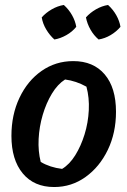

<svg xmlns="http://www.w3.org/2000/svg" viewBox="-20 -742 513 773"><path d="M198 11Q117 11 71.5 -44Q26 -99 26 -195Q26 -280 58.5 -348.5Q91 -417 147.5 -456.5Q204 -496 275 -496Q356 -496 401.5 -442.5Q447 -389 447 -292Q447 -207 414 -138.5Q381 -70 324.5 -29.5Q268 11 198 11ZM230 -62Q260 -80 283 -117Q306 -154 320.5 -201Q335 -248 337.5 -298.5Q340 -349 328 -393Q287 -416 242 -422Q212 -403 189 -365Q166 -327 152 -279.5Q138 -232 135.5 -182.5Q133 -133 144 -90Q181 -68 230 -62ZM237 -722Q257 -704 270 -681Q283 -658 287 -634Q271 -614 247 -600.5Q223 -587 199 -583Q180 -600 166 -623.5Q152 -647 148 -672Q165 -691 188.5 -704.5Q212 -718 237 -722ZM415 -722Q435 -704 448 -681Q461 -658 465 -634Q448 -614 425 -600.5Q402 -587 377 -583Q358 -599 344.5 -622.5Q331 -646 326 -672Q343 -691 366.5 -704.5Q390 -718 415 -722Z"/></svg>

Font: Piazzolla SemiBold
Style: Italic
Weight: 600
Italic angle: -11.3°
Designer: Juan Pablo del Peral
Foundry: Huerta Tipografica
Version: Version 1.330